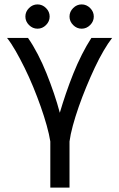

<svg xmlns="http://www.w3.org/2000/svg" viewBox="-20 -866 540 870"><path d="M208 -225Q203 -257 191.5 -298Q180 -339 164.5 -383Q149 -427 130.5 -472Q112 -517 91.5 -558.5Q71 -600 51 -635Q31 -670 12 -694H107Q130 -661 151.5 -619.5Q173 -578 191 -533Q209 -488 224.5 -442.5Q240 -397 251 -355Q263 -396 278.5 -441.5Q294 -487 312 -532Q330 -577 351 -618.5Q372 -660 394 -694H488Q470 -671 449.5 -636Q429 -601 409.5 -559.5Q390 -518 371 -472Q352 -426 336.5 -381.5Q321 -337 310 -296.5Q299 -256 295 -225V-16H208ZM150 -846Q172 -846 188.5 -829.5Q205 -813 205 -791Q205 -769 188.5 -752.5Q172 -736 150 -736Q128 -736 111.5 -752.5Q95 -769 95 -791Q95 -813 111.5 -829.5Q128 -846 150 -846ZM350 -846Q372 -846 388.5 -829.5Q405 -813 405 -791Q405 -769 388.5 -752.5Q372 -736 350 -736Q328 -736 311.5 -752.5Q295 -769 295 -791Q295 -813 311.5 -829.5Q328 -846 350 -846Z"/></svg>

Font: D2Coding
Style: Regular
Weight: 400
Monospace: yes
Designer: Yong-Rak Park; Jeong-Hwan Yoon; Sang-Min Lee;
Foundry: NHN Corporation
Version: Version 1.3.2; Build 20180524